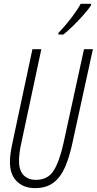

<svg xmlns="http://www.w3.org/2000/svg" viewBox="-20 -970 504 1000"><path d="M162.1 9.8Q103.5 9.8 67.6 -25.4Q31.7 -60.5 31.7 -126.5Q31.7 -162.1 42.5 -214.8L148.9 -713.9H195.3L88.4 -212.9Q83.5 -189.9 81.3 -168.7Q79.1 -147.5 79.1 -130.9Q79.1 -81.5 103 -57.4Q127 -33.2 166.5 -33.2Q230 -33.2 260.3 -82.5Q290.5 -131.8 311.5 -228L417.5 -713.9H463.9L356.9 -224.1Q341.8 -152.8 319.1 -100.3Q296.4 -47.9 259 -19Q221.7 9.8 162.1 9.8ZM284.2 -790V-798.3Q320.3 -835.9 351.8 -877.2Q383.3 -918.5 400.4 -950.2H454.6L454.1 -941.9Q440.4 -921.4 414.6 -892.1Q388.7 -862.8 360.1 -834.7Q331.5 -806.6 309.6 -790Z"/></svg>

Font: Open Sans Condensed Light
Style: Italic
Weight: 300
Width: 3
Italic angle: -12°
Designer: Monotype Design Team
Foundry: Monotype Imaging Inc.
Version: Version 3.000; ttfautohint (v1.8.4)